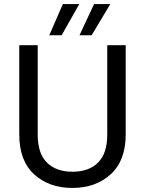

<svg xmlns="http://www.w3.org/2000/svg" viewBox="-20 -920 715 947"><path d="M75 -257V-697H166V-256Q166 -163 211.5 -118Q257 -73 338 -73Q418 -73 463.5 -118Q509 -163 509 -256V-697H600V-257Q600 -128 526 -60.5Q452 7 337 7Q222 7 148.5 -60Q75 -127 75 -257ZM290 -900H371L284 -746H223ZM444 -900H524L432 -746H372Z"/></svg>

Font: SVN-Poppins
Style: Regular
Weight: 400
Designer: Ninad Kale (Devanagari), Jonny Pinhorn (Latin)
Foundry: Indian Type Foundry
Version: Version 3.002 2017